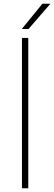

<svg xmlns="http://www.w3.org/2000/svg" viewBox="-20 -1012 291 1032"><path d="M98 0V-808H132V0ZM97 -856 208 -992H251L133 -856Z"/></svg>

Font: Encode Sans Expanded Thin
Style: Regular
Weight: 250
Width: 7
Designer: Multiple Designers
Foundry: Impallari Type
Version: Version 2.000